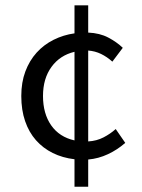

<svg xmlns="http://www.w3.org/2000/svg" viewBox="-20 -673 537 726"><path d="M261.7 -477.1Q206.5 -463.9 174.6 -419.9Q142.6 -376 142.6 -310.1Q142.6 -243.2 173.6 -199Q204.6 -154.8 261.7 -142.1ZM453.6 -132.8Q424.3 -106.9 388.4 -90.1Q352.5 -73.2 313.5 -69.8V33.2H261.7V-70.8Q216.3 -76.2 179.4 -94.5Q142.6 -112.8 116 -142.8Q89.4 -172.9 75 -214.8Q60.5 -256.8 60.5 -310.1Q60.5 -361.8 75.9 -402.8Q91.3 -443.8 118.4 -473.9Q145.5 -503.9 182.6 -522.5Q219.7 -541 261.7 -546.9V-652.8H313.5V-549.8Q357.4 -547.9 389.4 -531Q421.4 -514.2 444.3 -492.2L404.8 -439.9Q384.8 -458 362.1 -469Q339.4 -480 313.5 -481.9V-138.2Q345.7 -140.1 371.6 -153.6Q397.5 -167 417.5 -185.1Z"/></svg>

Font: Pyidaungsu ZawDecode
Style: Regular
Weight: 400
Designer: Sun Tun
Foundry: Your Own Font Foundry
Version: Version 2.50